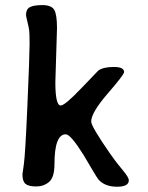

<svg xmlns="http://www.w3.org/2000/svg" viewBox="-20 -728 567 735"><path d="M231.9 -213.9Q188.5 -213.9 188.5 -99.1Q188.5 -49.3 168 -31.7Q147.5 -14.2 118.7 -14.2Q89.8 -14.2 77.9 -23.9Q65.9 -33.7 65.9 -60.5Q65.9 -62.5 71.3 -99.1Q76.7 -135.7 85 -326.9Q93.3 -518.1 93.3 -560.5Q93.3 -603 91.1 -616Q88.9 -628.9 84.2 -647.5Q79.6 -666 79.6 -670.9Q79.6 -692.4 94 -700.4Q108.4 -708.5 142.3 -708.5Q176.3 -708.5 187.3 -690.9Q198.2 -673.3 198.2 -620.1L191.9 -413.1Q191.9 -324.2 212.4 -324.2Q228.5 -324.2 291.7 -390.6Q355 -457 356.4 -458Q376 -471.7 415.5 -471.7Q455.1 -471.7 455.1 -452.1Q455.1 -442.4 392.1 -369.6Q329.1 -296.9 329.1 -262.7Q329.1 -244.1 400.9 -140.6Q426.8 -103.5 450 -76.4Q473.1 -49.3 473.1 -37.6Q473.1 -13.2 428 -13.2Q382.8 -13.2 358.4 -39.1Q352.5 -45.4 331.1 -82Q309.6 -118.7 300.8 -133.3Q250.5 -213.9 231.9 -213.9Z"/></svg>

Font: Averia Gruesa Libre
Style: Regular
Weight: 400
Italic angle: -1.70001°
Version: Version 1.002